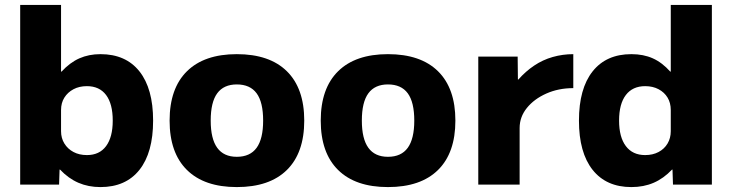

<svg xmlns="http://www.w3.org/2000/svg" viewBox="-20 -750 2974 780"><path d="M388 10Q339 10 298.5 -7.5Q258 -25 224 -61H222L220 0H62V-730H228V-459H230Q264 -496 302.5 -513Q341 -530 388 -530Q491 -530 546.5 -460Q602 -390 602 -260Q602 -130 546.5 -60Q491 10 388 10ZM333 -120Q384 -120 411 -156.5Q438 -193 438 -260Q438 -328 411 -364Q384 -400 333 -400Q302 -400 278.5 -387.5Q255 -375 241.5 -353.5Q228 -332 228 -303V-217Q228 -189 241.5 -167Q255 -145 278.5 -132.5Q302 -120 333 -120Z M942 10Q810 10 739.5 -59.5Q669 -129 669 -260Q669 -391 739.5 -460.5Q810 -530 942 -530Q1075 -530 1145.5 -460.5Q1216 -391 1216 -260Q1216 -129 1145.5 -59.5Q1075 10 942 10ZM942 -113Q996 -113 1022.5 -149.5Q1049 -186 1049 -260Q1049 -335 1022.5 -371Q996 -407 942 -407Q889 -407 862.5 -371Q836 -335 836 -260Q836 -186 862.5 -149.5Q889 -113 942 -113Z M1556 10Q1424 10 1353.5 -59.5Q1283 -129 1283 -260Q1283 -391 1353.5 -460.5Q1424 -530 1556 -530Q1689 -530 1759.5 -460.5Q1830 -391 1830 -260Q1830 -129 1759.5 -59.5Q1689 10 1556 10ZM1556 -113Q1610 -113 1636.5 -149.5Q1663 -186 1663 -260Q1663 -335 1636.5 -371Q1610 -407 1556 -407Q1503 -407 1476.5 -371Q1450 -335 1450 -260Q1450 -186 1476.5 -149.5Q1503 -113 1556 -113Z M1923 0V-520H2083L2084 -427H2086Q2115 -460 2150 -483.5Q2185 -507 2225.5 -518.5Q2266 -530 2309 -530V-392Q2249 -392 2199.5 -370Q2150 -348 2120.5 -311.5Q2091 -275 2091 -230V0Z M2545 10Q2443 10 2387.5 -60Q2332 -130 2332 -260Q2332 -390 2387.5 -460Q2443 -530 2545 -530Q2594 -530 2632 -513Q2670 -496 2703 -459H2705V-730H2872V0H2714L2712 -61H2710Q2676 -25 2635.5 -7.5Q2595 10 2545 10ZM2601 -120Q2632 -120 2655.5 -132.5Q2679 -145 2692 -167Q2705 -189 2705 -217V-303Q2705 -332 2692 -353.5Q2679 -375 2655.5 -387.5Q2632 -400 2601 -400Q2550 -400 2522.5 -364Q2495 -328 2495 -260Q2495 -193 2522.5 -156.5Q2550 -120 2601 -120Z"/></svg>

Font: M PLUS 1 Thin ExtraBold
Style: Regular
Weight: 800
Version: Version 1.001